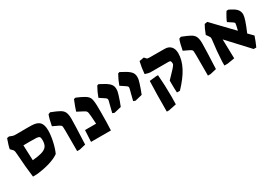

<svg xmlns="http://www.w3.org/2000/svg" viewBox="20 -1429 3412 2417"><g transform="rotate(-30 1726.0 -220.5)"><path d="M70 -315Q68 -351 65.5 -366Q63 -381 58.5 -389.5Q54 -398 42 -409L20 -431Q22 -449 33.5 -488Q45 -527 61 -570L92 -576L133 -560Q143 -556 155 -555Q167 -554 217 -554L335 -555Q386 -555 407 -554Q488 -552 523 -515.5Q558 -479 558 -395Q558 -328 539 -240.5Q520 -153 491 -90Q383 -14 161 12L101 13Q81 -140 70 -315ZM329 -187Q388 -203 411.5 -234.5Q435 -266 435 -324Q435 -360 425.5 -372Q416 -384 385 -387Q370 -389 289 -389Q208 -389 193 -388L202 -167Q287 -175 329 -187Z M743 -287Q743 -327 741 -340.5Q739 -354 732 -361Q725 -368 702 -380L624 -417Q641 -512 663 -569L692 -581Q775 -549 810 -529Q852 -507 868 -472.5Q884 -438 884 -374Q884 -298 871 -8L782 13H743Z M961 -167H1122Q1118 -236 1115 -275Q1112 -315 1108.5 -331.5Q1105 -348 1097 -357Q1089 -366 1068 -377L980 -423Q993 -469 1036 -575L1062 -580Q1137 -548 1170 -528Q1201 -510 1216 -492Q1231 -474 1237.5 -445.5Q1244 -417 1246 -364Q1247 -339 1247 -272Q1247 -99 1241 0H952Z M1364 -180 1399 -318Q1406 -340 1406 -355Q1406 -364 1399.5 -371.5Q1393 -379 1373 -392L1310 -434Q1334 -503 1375 -576L1397 -583Q1409 -577 1415 -573Q1449 -556 1472 -542Q1522 -512 1542 -484.5Q1562 -457 1562 -418Q1562 -379 1546 -334Q1526 -268 1496 -194L1392 -169Z M1668 -180 1703 -318Q1710 -340 1710 -355Q1710 -364 1703.5 -371.5Q1697 -379 1677 -392L1614 -434Q1638 -503 1679 -576L1701 -583Q1713 -577 1719 -573Q1753 -556 1776 -542Q1826 -512 1846 -484.5Q1866 -457 1866 -418Q1866 -379 1850 -334Q1830 -268 1800 -194L1696 -169Z M2196 -131V-173Q2271 -250 2299 -281.5Q2327 -313 2336 -332Q2337 -365 2330 -375Q2323 -385 2300 -385H2034Q2018 -385 1963 -402Q1970 -494 1990 -576L2058 -588L2076 -568Q2085 -557 2092.5 -554.5Q2100 -552 2120 -552L2340 -551Q2398 -551 2430 -516Q2462 -481 2462 -418Q2462 -321 2408.5 -218Q2355 -115 2243 2H2200Q2196 -55 2196 -131ZM1969 108Q1969 -104 1976 -295L2073 -306H2102Q2115 -153 2115 7Q2115 62 2113 124L2002 147H1969Z M2644 -287Q2644 -327 2642 -340.5Q2640 -354 2633 -361Q2626 -368 2603 -380L2525 -417Q2542 -512 2564 -569L2593 -581Q2676 -549 2711 -529Q2753 -507 2769 -472.5Q2785 -438 2785 -374Q2785 -298 2772 -8L2683 13H2644Z M3032 -289 3039 -10 2933 7H2887V-50Q2895 -206 2912 -328Q2916 -353 2916 -369Q2916 -382 2912 -391Q2908 -400 2897 -415L2876 -444Q2910 -533 2934 -571L2975 -577L3053 -495L3253 -287Q3273 -369 3273 -382Q3273 -390 3269 -395Q3265 -400 3253 -408L3188 -451Q3189 -462 3215 -510Q3241 -558 3255 -577H3284Q3293 -573 3333 -550Q3376 -526 3395 -497.5Q3414 -469 3414 -432Q3414 -377 3337 -199L3404 -131Q3379 -56 3348 11H3310Z"/></g></svg>

Font: Suez One
Style: Regular
Weight: 400
Version: Version 1.000